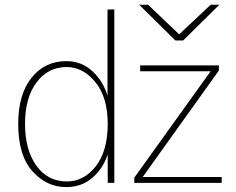

<svg xmlns="http://www.w3.org/2000/svg" viewBox="-20 -760 981 798"><path d="M538.1 0V-21.5L855.5 -463.9H562.5V-488.3H889.6V-466.8L573.2 -24.4H901.4V0ZM558.6 -740.2H595.7L724.6 -617.2L855.5 -740.2H891.6L741.2 -591.8H709ZM55.7 -245.1Q55.7 -367.2 110.8 -436.5Q166 -505.9 255.9 -505.9Q319.3 -505.9 364.7 -463.4Q410.2 -420.9 426.8 -361.3V-720.7H455.1V0H427.7V-118.2Q408.2 -59.6 363.8 -21Q319.3 17.6 254.9 17.6Q173.8 17.6 114.7 -48.3Q55.7 -114.3 55.7 -245.1ZM84 -245.1Q84 -137.7 130.9 -71.8Q177.7 -5.9 257.8 -5.9Q329.1 -5.9 378.4 -69.3Q427.7 -132.8 427.7 -245.1Q427.7 -355.5 376.5 -418.5Q325.2 -481.4 256.8 -481.4Q179.7 -481.4 131.8 -417.5Q84 -353.5 84 -245.1Z"/></svg>

Font: Gothic A1 Thin
Style: Regular
Weight: 250
Designer: HanYang I&C Co.,Ltd.
Foundry: HanYang I&C Co.,Ltd.
Version: Version 2.50